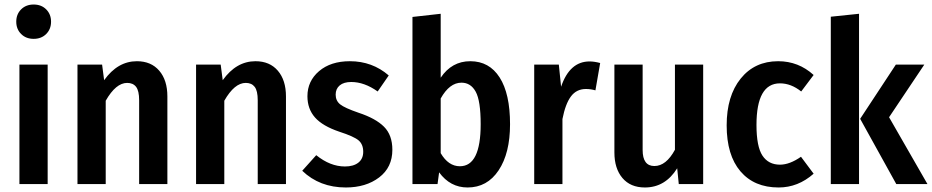

<svg xmlns="http://www.w3.org/2000/svg" viewBox="-20 -815 4126 850"><path d="M73.5 -773.5Q95 -795 129 -795Q163 -795 184.5 -773.5Q206 -752 206 -719Q206 -686 184.5 -664.5Q163 -643 129 -643Q95 -643 73.5 -664.5Q52 -686 52 -719Q52 -752 73.5 -773.5ZM191 -529V0H66V-529Z M586 -544Q649 -544 685 -502Q721 -460 721 -388V0H596V-371Q596 -413 582.5 -430.5Q569 -448 543 -448Q493 -448 448 -369V0H323V-529H432L441 -460Q501 -544 586 -544Z M1111 -544Q1174 -544 1210 -502Q1246 -460 1246 -388V0H1121V-371Q1121 -413 1107.5 -430.5Q1094 -448 1068 -448Q1018 -448 973 -369V0H848V-529H957L966 -460Q1026 -544 1111 -544Z M1529 -544Q1628 -544 1701 -481L1652 -410Q1593 -452 1535 -452Q1502 -452 1484 -437Q1466 -422 1466 -396Q1466 -369 1486 -353Q1506 -337 1567 -316Q1643 -291 1680 -254Q1717 -217 1717 -152Q1717 -74 1658.5 -29.5Q1600 15 1511 15Q1395 15 1318 -59L1380 -128Q1442 -78 1507 -78Q1545 -78 1566.5 -95Q1588 -112 1588 -143Q1588 -176 1567.5 -193.5Q1547 -211 1482 -232Q1408 -257 1374.5 -295Q1341 -333 1341 -389Q1341 -456 1392.5 -500Q1444 -544 1529 -544Z M2062 -544Q2146 -544 2192 -472Q2238 -400 2238 -265Q2238 -137 2187.5 -61Q2137 15 2050 15Q1973 15 1924 -52L1917 0H1806V-740L1931 -754V-471Q1980 -544 2062 -544ZM2016 -79Q2108 -79 2108 -265Q2108 -369 2086 -409Q2064 -449 2023 -449Q1970 -449 1931 -379V-137Q1965 -79 2016 -79Z M2590 -543Q2611 -543 2637 -536L2616 -415Q2595 -421 2574 -421Q2532 -421 2507.5 -388Q2483 -355 2470 -288V0H2345V-529H2454L2464 -431Q2502 -543 2590 -543Z M3093 -529V0H2985L2978 -70Q2925 15 2835 15Q2771 15 2735.5 -27Q2700 -69 2700 -140V-529H2825V-151Q2825 -80 2877 -80Q2929 -80 2968 -152V-529Z M3425 -544Q3515 -544 3582 -483L3527 -410Q3482 -446 3433 -446Q3329 -446 3329 -262Q3329 -166 3355.5 -126Q3382 -86 3433 -86Q3476 -86 3526 -121L3582 -46Q3513 15 3427 15Q3319 15 3258 -56.5Q3197 -128 3197 -260Q3197 -390 3259 -467Q3321 -544 3425 -544Z M3783 -754V0H3658V-741ZM4072 -529 3916 -296 4086 0H3948L3788 -289L3946 -529Z"/></svg>

Font: Fira Sans Condensed Medium
Style: Regular
Weight: 500
Width: 3
Designer: Carrois Corporate & Edenspiekermann AG
Foundry: Carrois Corporate GbR & Edenspiekermann AG
Version: Version 4.203;PS 004.203;hotconv 1.0.88;makeotf.lib2.5.64775